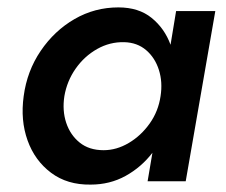

<svg xmlns="http://www.w3.org/2000/svg" viewBox="-20 -490 611 519"><path d="M44 -230Q53 -298 90 -352.5Q127 -407 181.5 -438.5Q236 -470 300 -470Q355 -470 390 -441.5Q425 -413 441 -369L456 -460H562L482 0H379L392 -77Q362 -38 319.5 -14.5Q277 9 225 9Q162 10 118 -23Q74 -56 54.5 -110.5Q35 -165 44 -230ZM154 -230Q148 -191 159 -158Q170 -125 195.5 -104.5Q221 -84 260 -84Q295 -84 328 -103.5Q361 -123 384.5 -156Q408 -189 414 -230Q420 -268 409.5 -301Q399 -334 375 -354.5Q351 -375 316 -376Q277 -377 242.5 -357.5Q208 -338 184.5 -304.5Q161 -271 154 -230Z"/></svg>

Font: Jost* Medium
Style: Italic
Weight: 500
Italic angle: -10°
Version: Version 3.7